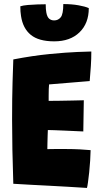

<svg xmlns="http://www.w3.org/2000/svg" viewBox="-20 -918 518 945"><path d="M408 7Q360.5 4 313.8 1.2Q267 -1.5 219.5 -4Q176.5 -6 132.5 -8.5Q88.5 -11 45.5 -13.5Q42.5 -100 41 -179.8Q39.5 -259.5 39.5 -329.5Q39.5 -437 41.8 -513.5Q44 -590 45.5 -625.5Q141.5 -644 223.8 -652Q306 -660 361 -662.2Q416 -664.5 429.5 -664.5Q429.5 -628.5 427.2 -593.2Q425 -558 421.5 -519L221.5 -502.5Q220.5 -496 220 -479.2Q219.5 -462.5 219.5 -445.2Q219.5 -428 219.5 -421.5Q239 -421.5 271.5 -422Q304 -422.5 337.2 -423.2Q370.5 -424 392.5 -424.5L390 -271Q381.5 -271.5 356.8 -272.5Q332 -273.5 302 -275Q272 -276.5 247.5 -277.2Q223 -278 215.5 -278Q215 -270.5 214.5 -251.5Q214 -232.5 213.5 -213Q213 -193.5 213 -184Q218.5 -184.5 247.2 -184.5Q276 -184.5 307 -184.5Q341.5 -184.5 373.8 -182.8Q406 -181 426 -179Q425.5 -156.5 423.8 -127.5Q422 -98.5 419 -70Q416 -41.5 413 -20.5Q410 0.5 408 7ZM417 -878Q417 -803 371.2 -758.8Q325.5 -714.5 247 -714.5Q170.5 -714.5 131.5 -746.5Q92.5 -778.5 83.5 -839Q80 -859.5 80 -887Q94 -891.5 117.2 -893.5Q140.5 -895.5 164.5 -896.2Q188.5 -897 205 -897Q205 -871.5 208 -856.5Q212 -834.5 222 -826Q232 -817.5 246.5 -817.5Q266.5 -817.5 279 -833Q291.5 -848.5 291.5 -898Q332.5 -898 366.2 -892Q400 -886 417 -878Z"/></svg>

Font: Grandstander ExtraBold
Style: Regular
Weight: 800
Designer: Tyler Finck
Foundry: Etcetera Type Co
Version: Version 1.200; ttfautohint (v1.8.3)